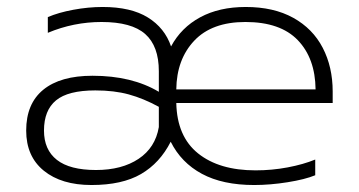

<svg xmlns="http://www.w3.org/2000/svg" viewBox="-20 -515 1028 550"><path d="M55 -141Q55 -218 104 -258Q153 -298 245 -298Q358 -298 435 -252V-311Q435 -383 396 -417.5Q357 -452 271 -452Q191 -452 117 -421V-466Q147 -479 190 -487Q233 -495 274 -495Q355 -495 403.5 -465Q452 -435 470 -382Q499 -436 553.5 -465.5Q608 -495 684 -495Q764 -495 820 -464Q876 -433 904.5 -378Q933 -323 933 -253V-220H485Q487 -124 547.5 -75.5Q608 -27 712 -27Q759 -27 804 -35.5Q849 -44 883 -58V-13Q854 -1 804 7Q754 15 708 15Q618 15 558.5 -17Q499 -49 469 -109Q438 -48 384 -16.5Q330 15 242 15Q156 15 105.5 -26Q55 -67 55 -141ZM884 -259Q883 -348 833 -400Q783 -452 683 -452Q587 -452 536.5 -398.5Q486 -345 485 -259ZM435 -151V-209Q391 -233 349 -244.5Q307 -256 253 -256Q175 -256 140.5 -227.5Q106 -199 106 -141Q106 -86 143 -57Q180 -28 255 -28Q329 -28 377 -60Q425 -92 435 -151Z"/></svg>

Font: Prompt ExtraLight
Style: Regular
Weight: 275
Designer: Katatrad Team
Foundry: CadsonDemak
Version: Version 1.001